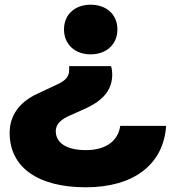

<svg xmlns="http://www.w3.org/2000/svg" viewBox="-20 -625 741 816"><path d="M365 -605C298 -605 252 -563 252 -500C252 -437 298 -394 365 -394C433 -394 479 -437 479 -500C479 -563 433 -605 365 -605ZM457 -309C457 -319 456 -331 452 -344H274V-328C274 -299 258 -283 227 -268L142 -228C60 -191 21 -132 21 -60C21 86 141 171 345 171C548 171 675 74 686 -90H491C482 -26 430 13 345 13C262 13 217 -18 217 -68C217 -94 235 -114 268 -130L346 -165C425 -202 457 -248 457 -309Z"/></svg>

Font: Bounded
Style: Bold
Weight: 700
Designer: Vlad Churkin
Version: Version 3.0